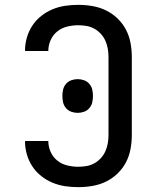

<svg xmlns="http://www.w3.org/2000/svg" viewBox="-20 -763 640 791"><path d="M302 8Q275 8 248 4Q221 0 196 -10.5Q171 -21 149.5 -38Q128 -55 113 -78Q98 -101 90.5 -127.5Q83 -154 83 -181V-182H179Q179 -159 188.5 -137.5Q198 -116 216 -101.5Q234 -87 257 -81.5Q280 -76 302 -76Q320 -76 337 -79Q354 -82 369 -90.5Q384 -99 395.5 -111.5Q407 -124 414 -139.5Q421 -155 424 -172Q427 -189 427 -206V-529Q427 -546 424 -563Q421 -580 414 -595.5Q407 -611 395.5 -623.5Q384 -636 369 -644.5Q354 -653 337 -656Q320 -659 302 -659Q280 -659 257 -653.5Q234 -648 216 -633.5Q198 -619 188.5 -597.5Q179 -576 179 -553H83V-554Q83 -581 90.5 -607.5Q98 -634 113 -657Q128 -680 149.5 -697Q171 -714 196 -724.5Q221 -735 248 -739Q275 -743 302 -743Q332 -743 361 -738Q390 -733 416 -720.5Q442 -708 463.5 -687.5Q485 -667 498.5 -641.5Q512 -616 517.5 -587Q523 -558 523 -529V-206Q523 -177 517.5 -148Q512 -119 498.5 -93.5Q485 -68 463.5 -47.5Q442 -27 416 -14.5Q390 -2 361 3Q332 8 302 8ZM300 -298Q287 -298 274 -302.5Q261 -307 252 -317.5Q243 -328 240 -341Q237 -354 237 -368Q237 -381 240 -394Q243 -407 252 -417.5Q261 -428 274 -432.5Q287 -437 300 -437Q313 -437 326 -432.5Q339 -428 348 -417.5Q357 -407 360 -394Q363 -381 363 -368Q363 -354 360 -341Q357 -328 348 -317.5Q339 -307 326 -302.5Q313 -298 300 -298Z"/></svg>

Font: Iosevka Fixed Medium Extended
Style: Regular
Weight: 500
Width: 7
Monospace: yes
Designer: Belleve Invis
Foundry: Belleve Invis
Version: Version 24.1.1; ttfautohint (v1.8.4)